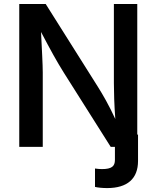

<svg xmlns="http://www.w3.org/2000/svg" viewBox="-20 -748 797 978"><path d="M78.1 0H197.8V-379.4C197.8 -418 193.4 -494.1 189 -585C240.2 -487.8 268.1 -437 304.7 -378.4L543.9 0H565.4V66.4C565.4 98.6 549.8 113.3 499 113.3C489.3 113.3 476.6 112.3 463.9 110.4V204.1C478 207.5 501 210 525.9 210C628.9 210 683.1 162.1 683.1 71.8V-62.5H679.2V-727.5H560.1V-324.2C560.1 -281.2 562 -211.9 567.4 -141.6C535.2 -211.9 502.9 -267.1 479 -305.2L212.9 -727.5H78.1Z"/></svg>

Font: Raveo Medium
Style: Regular
Weight: 500
Designer: Jakub Foglar, Rasmus Andersson (Inter)
Foundry: Jakubfoglar.com
Version: Version 1.100;Glyphs 3.2.3 (3260)